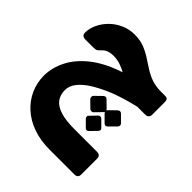

<svg xmlns="http://www.w3.org/2000/svg" viewBox="-233 -662 1193 1193"><g transform="rotate(45 363.5 -66.0)"><path d="M396 374Q315 374 250.5 351Q186 328 140 286.5Q94 245 69.5 190Q45 135 45 72Q46 1 80.5 -66Q115 -133 183 -187.5Q251 -242 352 -278.5Q453 -315 587 -326L600 -202Q553 -191 498.5 -175Q444 -159 392 -136Q340 -113 296.5 -85.5Q253 -58 227 -25Q201 8 201 45Q201 87 222.5 116Q244 145 291.5 160Q339 175 416 175H613Q644 175 644 205V344Q644 374 613 374ZM577 -200V-224Q530 -224 495.5 -233.5Q461 -243 434 -256.5Q407 -270 382.5 -284Q358 -298 329.5 -308.5Q301 -319 264 -320Q241 -320 221 -313Q201 -306 189 -292Q175 -277 167 -272Q159 -267 139 -267H71Q37 -267 37 -295Q37 -334 55 -371.5Q73 -409 104 -439.5Q135 -470 176.5 -488Q218 -506 264 -506Q312 -506 348 -492Q384 -478 415 -458Q446 -438 477.5 -417.5Q509 -397 546 -383.5Q583 -370 633 -370H667Q683 -370 688 -362.5Q693 -355 693 -340V-230Q693 -217 685 -208.5Q677 -200 662 -200ZM397 17 352 -27Q347 -33 347 -41.5Q347 -50 352 -55L396 -98Q411 -111 424 -98L468 -55Q474 -49 474 -41Q474 -33 467 -27L424 17Q418 22 410 22Q402 22 397 17ZM522 17 478 -27Q472 -33 472 -41.5Q472 -50 478 -55L522 -98Q529 -104 536.5 -104.5Q544 -105 551 -98L594 -55Q600 -49 599.5 -41Q599 -33 593 -27L549 17Q536 30 522 17ZM460 120 419 79Q413 73 413 65Q413 57 419 53L460 10Q466 5 473.5 5Q481 5 486 10L528 52Q534 57 533.5 64.5Q533 72 526 79L486 120Q472 133 460 120Z"/></g></svg>

Font: Rubik ExtraBold
Style: Regular
Weight: 800
Designer: Hubert and Fischer
Foundry: Hubert and Fischer
Version: Version 2.300;gftools[0.9.30]